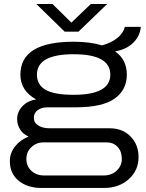

<svg xmlns="http://www.w3.org/2000/svg" viewBox="-20 -745 726 952"><path d="M160.2 -725.1H240.2L334 -632.8L430.2 -725.1H511.2L369.1 -587.9H300.8ZM185.1 187Q116.7 187 72.8 151.4Q28.8 115.7 28.8 54.2Q28.8 13.7 54.7 -19Q80.6 -51.8 122.1 -67.9Q94.2 -79.6 79.6 -103.3Q64.9 -127 64.9 -154.8Q64.9 -189.5 90.3 -217.3Q115.7 -245.1 159.2 -252Q81.1 -294.9 81.1 -375Q81.1 -538.1 345.2 -538.1Q426.3 -538.1 485.8 -520Q532.2 -532.7 561.5 -556.4Q590.8 -580.1 599.1 -611.8H678.2Q674.3 -566.4 640.9 -533.2Q607.4 -500 550.8 -490.2Q608.9 -449.7 608.9 -375Q608.9 -298.8 548.1 -255.9Q487.3 -212.9 355 -212.9H217.8Q186.5 -212.9 167.2 -199.2Q147.9 -185.5 147.9 -161.1Q147.9 -136.7 169.7 -122.8Q191.4 -108.9 227.1 -108.9H523.9Q587.9 -108.9 627.4 -68.4Q667 -27.8 667 34.2Q667 100.1 618.2 143.6Q569.3 187 496.1 187ZM345.2 -274.9Q526.9 -274.9 526.9 -375Q526.9 -476.1 345.2 -476.1Q163.1 -476.1 163.1 -375Q163.1 -324.7 205.8 -299.8Q248.5 -274.9 345.2 -274.9ZM198.2 125H494.1Q533.2 125 558.6 101.1Q584 77.1 584 43Q584 5.9 563.2 -16.6Q542.5 -39.1 507.8 -39.1H196.8Q160.6 -39.1 135.7 -15.6Q110.8 7.8 110.8 43Q110.8 79.1 135.7 102.1Q160.6 125 198.2 125Z"/></svg>

Font: Archivo Expanded Light
Style: Regular
Weight: 300
Width: 7
Designer: Hector Gatti
Foundry: Omnibus-Type
Version: Version 2.001